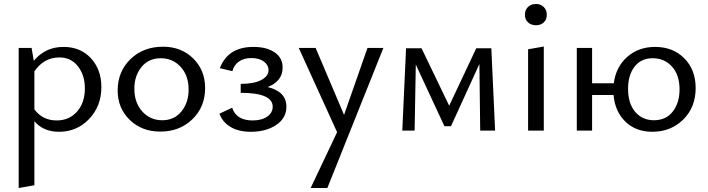

<svg xmlns="http://www.w3.org/2000/svg" viewBox="-20 -657 3561 966"><path d="M299 -421Q385 -421 437.5 -364Q490 -307 490 -219Q490 -123 428.5 -58.5Q367 6 277 6Q198 6 153 -47V275L74 289V-416H139L150 -351Q208 -421 299 -421ZM265 -51Q328 -51 367.5 -95.5Q407 -140 407 -212Q407 -279 372 -323.5Q337 -368 279 -368Q201 -368 153 -298V-107Q194 -51 265 -51Z M786 5Q693 5 632.5 -54Q572 -113 572 -202Q572 -297 636.5 -359.5Q701 -422 800 -422Q892 -422 952 -363Q1012 -304 1012 -214Q1012 -119 948 -57Q884 5 786 5ZM796 -52Q857 -52 893 -96.5Q929 -141 929 -206Q929 -277 889 -320.5Q849 -364 789 -364Q728 -364 692 -320Q656 -276 656 -211Q656 -140 696 -96Q736 -52 796 -52Z M1327 -219Q1421 -196 1421 -120Q1421 -63 1370 -28.5Q1319 6 1242 6Q1180 6 1139.5 -18.5Q1099 -43 1084 -85L1148 -115Q1169 -51 1251 -51Q1297 -51 1324.5 -70.5Q1352 -90 1352 -120Q1352 -190 1191 -190V-235Q1258 -235 1294.5 -254.5Q1331 -274 1331 -304Q1331 -330 1307.5 -347.5Q1284 -365 1244 -365Q1208 -365 1183 -348Q1158 -331 1149 -299L1086 -314Q1127 -421 1255 -421Q1322 -421 1362 -393.5Q1402 -366 1402 -317Q1402 -249 1327 -219Z M1829 -416H1909L1627 289H1543L1676 8L1483 -416H1568L1711 -79Z M2471 0H2396L2392 -335L2249 -22H2216L2072 -332L2066 0H2004L2023 -414H2101L2240 -125L2376 -414H2452Z M2677 -530Q2652 -530 2636.5 -544.5Q2621 -559 2621 -583Q2621 -607 2636.5 -622Q2652 -637 2677 -637Q2700 -637 2715.5 -622Q2731 -607 2731 -583Q2731 -559 2716 -544.5Q2701 -530 2677 -530ZM2637 0V-409L2716 -423V0Z M3276 -421Q3366 -421 3423 -363.5Q3480 -306 3480 -214Q3480 -117 3417.5 -55.5Q3355 6 3262 6Q3179 6 3126.5 -45Q3074 -96 3067 -179H2959V0H2882V-416H2959V-238H3068Q3079 -321 3136 -371Q3193 -421 3276 -421ZM3270 -52Q3331 -52 3365 -96Q3399 -140 3399 -207Q3399 -280 3361 -322Q3323 -364 3264 -364Q3205 -364 3172.5 -321.5Q3140 -279 3140 -210Q3140 -136 3176 -94Q3212 -52 3270 -52Z"/></svg>

Font: EauTest Medium
Style: Regular
Weight: 500
Designer: Christian Thalmann (Catharsis Fonts)
Version: Version 0.001;PS 000.001;hotconv 1.0.88;makeotf.lib2.5.64775